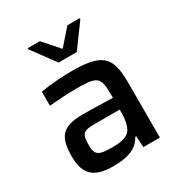

<svg xmlns="http://www.w3.org/2000/svg" viewBox="-174 -851 915 978"><g transform="rotate(-30 283.5 -361.5)"><path d="M132 -724 231 -589H338L437 -724V-731H365L284 -639L203 -731H132ZM209 8C269 8 347 0 380 -66H386L390 0H487V-316C487 -461 462 -518 272 -518C206 -518 139 -513 83 -503V-420C114 -424 191 -429 235 -429C360 -429 381 -423 381 -319V-295C323 -297 235 -299 208 -299C85 -299 50 -257 50 -141C50 -28 104 8 209 8ZM257 -78C169 -78 154 -89 154 -151C154 -216 168 -226 235 -226H381V-208C381 -168 375 -139 363 -117C345 -86 307 -78 257 -78Z"/></g></svg>

Font: Saira UNSAM Medium
Style: Regular
Weight: 500
Designer: Hector Gatti with collaboration of the Omnibus-Type team
Foundry: Omnibus-Type
Version: Version 0.072;PS 000.072;hotconv 1.0.88;makeotf.lib2.5.64775